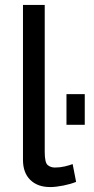

<svg xmlns="http://www.w3.org/2000/svg" viewBox="-20 -750 379 777"><path d="M73 -730H161V-135Q161 -92 173 -82Q185 -72 202 -72Q223 -72 242 -76.5Q261 -81 274 -86L288 -14Q266 -5 236 1Q206 7 183 7Q132 7 102.5 -22Q73 -51 73 -103ZM249 -245V-369H323V-245Z"/></svg>

Font: Raleway Thin Medium
Style: Regular
Weight: 500
Version: Version 4.026